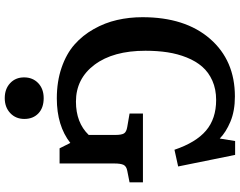

<svg xmlns="http://www.w3.org/2000/svg" viewBox="-118 -636 982 785"><g transform="rotate(90 372.5 -244.0)"><path d="M382.8 14.2Q313.5 14.2 256.8 -5.4Q200.2 -24.9 162.6 -58.1Q125 -91.3 99.4 -136.7Q73.7 -182.1 62.3 -231.9Q50.8 -281.7 50.8 -335.9Q50.8 -510.7 139.2 -612.3Q227.5 -713.9 375 -713.9Q434.1 -713.9 477.8 -695.6Q521.5 -677.2 546.9 -651.9L557.1 -714.8H613.8L661.1 -481.9L592.8 -466.8Q563 -554.7 514.4 -595.9Q465.8 -637.2 389.2 -637.2Q345.2 -637.2 310.5 -621.8Q275.9 -606.4 253.2 -580.3Q230.5 -554.2 215.6 -517.1Q200.7 -480 194.3 -438.2Q188 -396.5 188 -348.1Q188 -216.3 245.1 -140.1Q302.2 -64 396 -64Q481.9 -64 532.2 -116.2V-225.1Q532.2 -250 526.1 -260.3Q520 -270.5 499 -273.9L444.8 -283.2V-337.9H726.1V-283.2L679.2 -273.9Q660.2 -270.5 654.5 -258.5Q648.9 -246.6 648.9 -221.2V2.9H586.9L564.9 -41Q494.6 14.2 382.8 14.2ZM381.8 227.1Q344.2 227.1 320.6 205.1Q296.9 183.1 296.9 147.9Q296.9 112.8 320.3 90.3Q343.8 67.9 381.8 67.9Q421.4 67.9 444.1 89.6Q466.8 111.3 466.8 147Q466.8 182.1 442.9 204.6Q418.9 227.1 381.8 227.1Z"/></g></svg>

Font: Literata Book SemiBold
Style: Regular
Weight: 600
Designer: Latin by Veronika Burian and Jose Scaglione. Greek by Irene Vlachou. Cyrillic by Vera Evstafieva
Foundry: TypeTogether
Version: Version 2.003;PS 002.003;hotconv 1.0.88;makeotf.lib2.5.64775